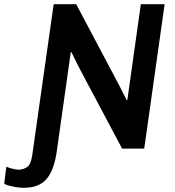

<svg xmlns="http://www.w3.org/2000/svg" viewBox="-120 -706 833 912"><path d="M-7 186Q-22 186 -39.5 183.5Q-57 181 -73 177Q-89 173 -100 167L-90 86Q-79 91 -60.5 95.5Q-42 100 -31 100Q-11 100 8 88Q27 76 33 32L135 -686H242L448 -297L482 -230L485 -232L549 -686H662L565 0H460L253 -390L219 -459L216 -457L149 17Q136 105 100 145.5Q64 186 -7 186Z"/></svg>

Font: Chivo Medium Medium
Style: Italic
Weight: 500
Italic angle: -8.05°
Version: Version 2.002